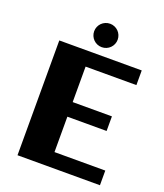

<svg xmlns="http://www.w3.org/2000/svg" viewBox="-160 -1000 944 1105"><g transform="rotate(20 312.5 -447.0)"><path d="M584.5 0H79.6V-703.1H584.5V-613.3H273.4V-396H513.7V-306.6H273.4V-89.8H584.5ZM394 -821.8Q394 -807.1 388.4 -793.9Q382.8 -780.8 373 -771Q363.3 -761.2 350.1 -755.6Q336.9 -750 322.3 -750Q307.1 -750 293.9 -755.6Q280.8 -761.2 271 -771Q261.2 -780.8 255.6 -793.9Q250 -807.1 250 -821.8Q250 -836.4 255.6 -849.6Q261.2 -862.8 271 -872.6Q280.8 -882.3 293.9 -887.9Q307.1 -893.6 322.3 -893.6Q336.9 -893.6 350.1 -887.9Q363.3 -882.3 373 -872.6Q382.8 -862.8 388.4 -849.6Q394 -836.4 394 -821.8Z"/></g></svg>

Font: Aclonica
Style: Regular
Weight: 400
Version: Version 1.001